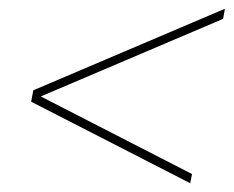

<svg xmlns="http://www.w3.org/2000/svg" viewBox="-20 -547 533 438"><path d="M493 -527 489 -504 73 -327 418 -150 414 -129 51 -315 56 -341Z"/></svg>

Font: TypoPRO Montserrat
Style: Italic
Weight: 250
Italic angle: -11.3°
Designer: Julieta Ulanovsky
Foundry: Julieta Ulanovsky
Version: Version 6.001